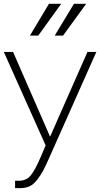

<svg xmlns="http://www.w3.org/2000/svg" viewBox="-23 -978 528 1013"><path d="M265.6 -790 367.2 -958H431.6L309.6 -790ZM134.8 -790 235.4 -958H299.8L178.7 -790ZM-2.9 -704.1H45.9L198.2 -355.5Q204.1 -342.8 218.3 -309.6Q232.4 -276.4 240.2 -258.8H242.2Q250 -276.4 266.1 -313Q282.2 -349.6 284.2 -354.5L438.5 -704.1H485.4L236.3 -144.5Q216.8 -100.6 204.6 -77.6Q192.4 -54.7 173.8 -30.3Q155.3 -5.9 133.8 4.4Q112.3 14.6 84 14.6H56.6V-24.4H77.1Q115.2 -24.4 138.2 -51.3Q161.1 -78.1 193.4 -153.3L217.8 -210.9Z"/></svg>

Font: Gothic A1 ExtraLight
Style: Regular
Weight: 275
Designer: HanYang I&C Co.,Ltd.
Foundry: HanYang I&C Co.,Ltd.
Version: Version 2.50